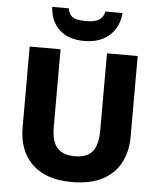

<svg xmlns="http://www.w3.org/2000/svg" viewBox="-62 -996 880 1059"><g transform="rotate(5 378.0 -466.5)"><path d="M677 -267Q677 -185 644 -122.5Q611 -60 544 -25Q477 10 375 10Q231 10 155 -64Q79 -138 79 -266V-714H250V-285Q250 -203 282.5 -168Q315 -133 379 -133Q424 -133 452 -149Q480 -165 493.5 -199Q507 -233 507 -286V-714H677ZM573 -943Q570 -893 545 -853.5Q520 -814 477.5 -792.5Q435 -771 377 -771Q287 -771 237.5 -817.5Q188 -864 184 -943H276Q281 -915 294 -902Q307 -889 328.5 -885Q350 -881 377 -881Q400 -881 421 -885.5Q442 -890 457.5 -903.5Q473 -917 478 -943Z"/></g></svg>

Font: Noto Sans Devanagari ExtraBold
Style: Regular
Weight: 800
Version: Version 2.003